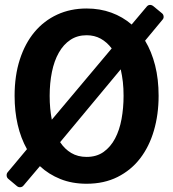

<svg xmlns="http://www.w3.org/2000/svg" viewBox="-20 -739 712 789"><path d="M631.8 -345.2Q631.8 -268.6 612.5 -202.6Q593.3 -136.7 555.9 -88.1Q518.6 -39.6 463.1 -11.7Q407.7 16.1 335.9 16.1Q276.4 16.1 228.3 -3.2Q180.2 -22.5 144 -56.2L76.2 23.9Q71.8 29.3 64 30.3Q56.2 31.2 49.8 25.9L14.2 -3.9Q7.8 -9.3 7.3 -17.3Q6.8 -25.4 11.2 -30.8L90.8 -126Q65.4 -171.4 52.7 -226.6Q40 -281.7 40 -345.2Q40 -428.2 61.5 -494.6Q83 -561 121.8 -607.4Q160.6 -653.8 215.1 -679Q269.5 -704.1 335.9 -704.1Q390.6 -704.1 437.5 -687Q484.4 -669.9 521 -638.2L583 -711.9Q588.4 -718.3 595.7 -718.8Q603 -719.2 609.9 -713.9L646 -684.1Q651.4 -679.7 652.3 -671.9Q653.3 -664.1 647.9 -658.2L576.2 -571.8Q603 -527.3 617.4 -470.5Q631.8 -413.6 631.8 -345.2ZM487.8 -345.2Q487.8 -376 484.9 -402.1Q481.9 -428.2 476.1 -454.1L227.1 -154.8Q245.6 -126.5 272.7 -110.4Q299.8 -94.2 335.9 -94.2Q377 -94.2 405.8 -114.7Q434.6 -135.3 452.9 -169.9Q471.2 -204.6 479.5 -250Q487.8 -295.4 487.8 -345.2ZM439 -540Q419.4 -565.9 393.8 -580.1Q368.2 -594.2 335.9 -594.2Q297.9 -594.2 269.3 -575.2Q240.7 -556.2 221.7 -522.5Q202.6 -488.8 193.4 -443.4Q184.1 -397.9 184.1 -345.2Q184.1 -317.9 186.3 -294.2Q188.5 -270.5 192.9 -247.1Z"/></svg>

Font: New Telegraph
Style: Bold
Weight: 700
Designer: Frank Baranowski
Foundry: Frank Baranowski
Version: Version 3.001